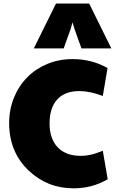

<svg xmlns="http://www.w3.org/2000/svg" viewBox="-20 -1031 644 1067"><path d="M291 -1011.2H475.6L598.6 -762.2H432.6L394.5 -868.7L382.8 -906.7L372.1 -868.7L334 -762.2H168ZM427.2 -165Q444.3 -165 459 -166.7Q473.6 -168.5 488 -171.9Q502.4 -175.3 517.6 -180.7Q532.7 -186 551.3 -193.4L578.6 -34.7Q491.7 15.6 389.2 15.6Q244.1 15.6 140.6 -82Q32.2 -183.6 30.8 -344.2Q30.8 -422.4 57.6 -488.3Q84.5 -554.2 131.8 -601.8Q179.2 -649.4 243.7 -676Q308.1 -702.6 383.3 -702.6Q490.2 -702.6 577.6 -652.8L551.3 -497.6Q479.5 -524.9 421.4 -524.9Q339.8 -524.9 297.6 -477.8Q255.4 -430.7 255.4 -345.2Q255.4 -302.7 266.8 -269.3Q278.3 -235.8 300.3 -212.6Q322.3 -189.5 354.2 -177.2Q386.2 -165 427.2 -165Z"/></svg>

Font: Paytone One
Style: Regular
Weight: 400
Designer: vernon adams
Foundry: vernon adams
Version: 1.000